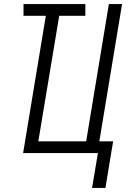

<svg xmlns="http://www.w3.org/2000/svg" viewBox="-20 -755 640 947"><path d="M434 172 463 0H94L206 -677H96V-735H401V-677H272L169 -58H405L517 -735H582L470 -58H538L500 172Z"/></svg>

Font: Iosevka Curly LtExObl
Style: Regular
Weight: 300
Width: 7
Italic angle: -9°
Monospace: yes
Designer: Belleve Invis
Foundry: Belleve Invis
Version: Version 11.1.0; ttfautohint (v1.8.3)